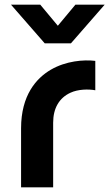

<svg xmlns="http://www.w3.org/2000/svg" viewBox="-20 -800 467 820"><path d="M70 -252V0H207V-276C207 -338 233 -382 281 -404C313 -419 357 -420 387 -414.5V-540C338 -546 261.5 -540 196.5 -502C135.5 -466 70 -394 70 -252ZM27 -780 171 -615H283L427 -780H302L227 -690L152 -780Z"/></svg>

Font: Eudonet ExtraBold
Style: Regular
Weight: 800
Designer: Mikhail Sharanda
Foundry: Mikhail Sharanda
Version: Version 4.503;Glyphs 3.1.2 (3151)